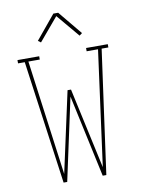

<svg xmlns="http://www.w3.org/2000/svg" viewBox="-102 -1029 804 1097"><g transform="rotate(-10 300.0 -480.5)"><path d="M176 0 77 -716H38V-735H164V-716H98L188 -48L290 -516H310L412 -48L502 -716H436V-735H562V-716H523L424 0H403L300 -477L197 0ZM188 -811 172 -823 286 -961H314L428 -823L412 -811L300 -944Z"/></g></svg>

Font: Iosevka HT Thin Extended
Style: Regular
Weight: 100
Width: 7
Monospace: yes
Designer: Belleve Invis
Foundry: Belleve Invis
Version: Version 32.3.0; ttfautohint (v1.8.4)